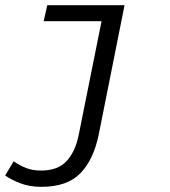

<svg xmlns="http://www.w3.org/2000/svg" viewBox="-38 -506 658 743"><path d="M122 217Q76 217 40 203Q4 189 -18 173L15 118Q37 134 62.5 144Q88 154 121 154Q186 154 220 117Q254 80 267 14L355 -424H131L145 -486H444L344 15Q324 112 273 164.5Q222 217 122 217Z"/></svg>

Font: SourceCodeVF
Style: Italic
Weight: 200
Italic angle: -11°
Monospace: yes
Designer: Paul D. Hunt, Teo Tuominen
Foundry: Adobe
Version: Version 1.026;hotconv 1.1.0;makeotfexe 2.6.0